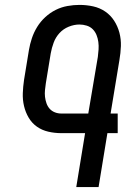

<svg xmlns="http://www.w3.org/2000/svg" viewBox="-20 -763 540 783"><path d="M291 0 327 -220H230Q203 -220 177 -226Q151 -232 130.5 -246.5Q110 -261 97 -283Q84 -305 78 -330.5Q72 -356 73 -383Q74 -410 78 -437L98 -559Q102 -583 110 -607Q118 -631 131.5 -653Q145 -675 164.5 -693Q184 -711 207 -722.5Q230 -734 255 -738.5Q280 -743 304 -743Q333 -743 360 -737Q387 -731 409 -716Q431 -701 445.5 -678.5Q460 -656 467 -629.5Q474 -603 473 -575Q472 -547 467 -518L431 -300H460V-220H418L382 0ZM340 -300 379 -531Q381 -546 382 -561.5Q383 -577 381 -592Q379 -607 373.5 -620.5Q368 -634 358 -644Q348 -654 333.5 -658.5Q319 -663 304 -663Q282 -663 260 -654Q238 -645 222.5 -628Q207 -611 199 -589.5Q191 -568 187 -546L167 -424Q165 -410 163.5 -396Q162 -382 163.5 -368.5Q165 -355 169.5 -342Q174 -329 182.5 -319.5Q191 -310 203.5 -305Q216 -300 230 -300Z"/></svg>

Font: Iosevka Term Curly Medium
Style: Italic
Weight: 500
Italic angle: -9°
Designer: Belleve Invis
Foundry: Belleve Invis
Version: Version 32.3.0